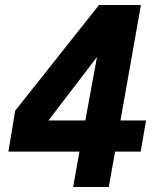

<svg xmlns="http://www.w3.org/2000/svg" viewBox="-20 -745 640 765"><path d="M296.5 -141H13.5L40.5 -304L374.5 -725H541.5L460 -265H562L540.5 -141H438.5L413.5 0H271.5ZM320 -265 366.5 -518 173 -265Z"/></svg>

Font: JuliaMono Black
Style: Italic
Weight: 900
Italic angle: -9°
Monospace: yes
Designer: cormullion
Foundry: corm
Version: Version 0.057; ttfautohint (v1.8.4)